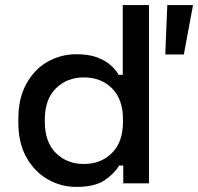

<svg xmlns="http://www.w3.org/2000/svg" viewBox="-20 -720 778 754"><path d="M280 14Q219 14 167 -16Q115 -46 83.5 -102.5Q52 -159 52 -239V-254Q52 -333 83 -390Q114 -447 166 -477Q218 -507 280 -507Q328 -507 360.5 -495Q393 -483 414 -464.5Q435 -446 446 -426H462V-700H565V0H464V-70H448Q429 -38 390.5 -12Q352 14 280 14ZM309 -76Q376 -76 419.5 -119Q463 -162 463 -242V-251Q463 -330 420 -373Q377 -416 309 -416Q243 -416 199.5 -373Q156 -330 156 -251V-242Q156 -162 199.5 -119Q243 -76 309 -76ZM629 -506 637 -700H738L702 -506Z"/></svg>

Font: Space Grotesk Medium
Style: Regular
Weight: 500
Designer: Florian Karsten
Foundry: Florian Karsten
Version: Version 2.000